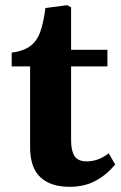

<svg xmlns="http://www.w3.org/2000/svg" viewBox="-20 -706 467 740"><path d="M248 14Q175 14 135.5 -23Q96 -60 96 -139V-450H25V-503Q70 -509 96 -528Q122 -547 135 -583Q148 -619 155 -675L239 -686L254 -678V-514H394V-450H254V-164Q254 -126 267 -105Q280 -84 314 -84Q359 -84 399 -115L424 -72Q392 -33 349 -9.5Q306 14 248 14Z"/></svg>

Font: Literata 36pt
Style: Bold
Weight: 700
Designer: Latin by Veronika Burian and Jose Scaglione. Greek by Irene Vlachou. Cyrillic by Vera Evstafieva.
Foundry: TypeTogether
Version: Version 3.002